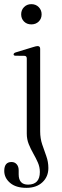

<svg xmlns="http://www.w3.org/2000/svg" viewBox="-30 -676 297 925"><path d="M121 -558.5Q99.5 -558.5 85.8 -572.2Q72 -586 72 -607Q72 -628 86 -642Q100 -656 121 -656Q142.5 -656 156.5 -641.8Q170.5 -627.5 170.5 -607Q170.5 -586 156.5 -572.2Q142.5 -558.5 121 -558.5ZM163.5 -43.5Q163.5 -9.5 173.2 19.5Q183 48.5 193 76Q203 103.5 203 133.5Q203 175.5 174.2 202.2Q145.5 229 97 229Q46.5 229 18.5 205Q-9.5 181 -9.5 147.5Q-9.5 104.5 25.5 104.5Q41 104.5 50.5 115.5Q60 126.5 60 144.5V164Q60 213.5 105.5 213.5Q162 213 162 152.5Q162 129 152.5 107.2Q143 85.5 130.5 63.8Q118 42 108.5 18.5Q99 -5 99 -32V-394Q99 -406.5 88 -407L44.5 -407.5Q35.5 -408 35.5 -414Q35.5 -420 45.5 -423.5L129 -449Q144.5 -454 151 -454Q163.5 -454 163.5 -441Z"/></svg>

Font: Fraunces 72pt Light
Style: Regular
Weight: 300
Version: Version 1.000;[0bf87f6ff]